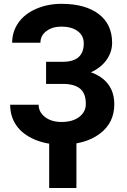

<svg xmlns="http://www.w3.org/2000/svg" viewBox="-20 -740 657 995"><path d="M414.1 -515.1Q414.1 -555.7 382.3 -578.9Q350.6 -602.1 298.3 -602.1Q251.5 -602.1 220.5 -578.9Q189.5 -555.7 189.5 -518.6H43Q43 -576.2 75.4 -622.3Q107.9 -668.5 167.7 -694.3Q227.5 -720.2 298.3 -720.2Q421.4 -720.2 491.2 -667.5Q561 -614.7 561 -518.1Q561 -470.7 532.5 -430.2Q503.9 -389.6 451.2 -365.2Q509.8 -344.7 541 -303Q572.3 -261.2 572.3 -199.2Q572.3 -103.5 497.3 -47.1Q422.4 9.3 298.3 9.3Q220.7 9.3 158.7 -17.3Q96.7 -43.9 64.7 -90.1Q32.7 -136.2 32.7 -197.3H180.2Q180.2 -159.2 213.4 -133.5Q246.6 -107.9 298.3 -107.9Q356.9 -107.9 390.9 -134.3Q424.8 -160.6 424.8 -201.2Q424.8 -256.8 394.5 -281Q364.3 -305.2 306.2 -305.2H218.8V-419.9H309.1Q414.1 -421.4 414.1 -515.1ZM376 234.4H234.9V-40H376Z"/></svg>

Font: MAUL Bold
Style: Bold
Weight: 700
Designer: MAUL
Version: Version 1.0; 2020; ttfautohint (v1.8.3)